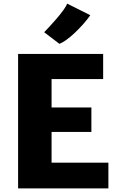

<svg xmlns="http://www.w3.org/2000/svg" viewBox="-20 -1041 656 1061"><path d="M80 0V-743H550V-604H265V-447H485V-312H265V-142H579V0ZM308 -799 224 -863Q231.5 -870.5 250 -890.2Q268.5 -910 290 -934.8Q311.5 -959.5 328.8 -983Q346 -1006.5 351 -1021L479 -957Q463.5 -934.5 441.2 -909.2Q419 -884 394.5 -860.8Q370 -837.5 347.2 -821Q324.5 -804.5 308 -799Z"/></svg>

Font: Merriweather Sans Black
Style: Regular
Weight: 900
Designer: Eben Sorkin
Foundry: Eben Sorkin
Version: Version 1.008; ttfautohint (v1.7.19-72a1) -l 8 -r 50 -G 200 